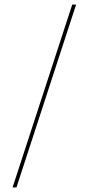

<svg xmlns="http://www.w3.org/2000/svg" viewBox="-20 -750 389 840"><path d="M52 70H35L296 -730H313Z"/></svg>

Font: Work Sans Thin
Style: Regular
Weight: 260
Designer: Wei Huang
Foundry: Wei Huang
Version: Version 1.500